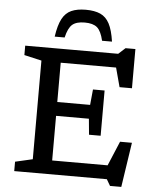

<svg xmlns="http://www.w3.org/2000/svg" viewBox="-63 -990 869 1078"><g transform="rotate(5 372.0 -451.0)"><path d="M55 0V-53L153 -75.5V-631.5L55 -654V-707H579L617.5 -742H673V-521H603L574 -629H262V-407.5H447L455.5 -495H521V-240H455.5L447 -329.5H262V-78H574.5L632.5 -216H699.5L661.5 36H598L577 0ZM377 -865.5Q330 -865.5 307 -845.8Q284 -826 271.5 -772H215.5Q225 -837 244 -872.8Q263 -908.5 295.5 -923Q328 -937.5 377 -937.5Q426.5 -937.5 458.8 -923Q491 -908.5 510 -872.8Q529 -837 538.5 -772H482.5Q470 -826 447 -845.8Q424 -865.5 377 -865.5Z"/></g></svg>

Font: Newsreader 6pt
Style: Regular
Weight: 400
Designer: Hugues Gentile
Foundry: Production Type
Version: Version 1.003; ttfautohint (v1.8.3)